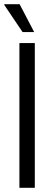

<svg xmlns="http://www.w3.org/2000/svg" viewBox="-21 -890 256 910"><path d="M71 0V-686H144V0ZM141 -738H86L-1 -867L0 -870H72Z"/></svg>

Font: Archivo Condensed Light
Style: Regular
Weight: 300
Width: 3
Designer: Hector Gatti
Foundry: Omnibus-Type
Version: Version 2.001